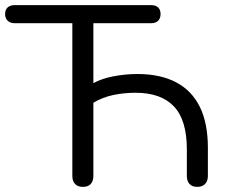

<svg xmlns="http://www.w3.org/2000/svg" viewBox="-23 -725 892 752"><path d="M301.5 6.9Q281.6 6.9 270.9 -4.5Q260.3 -15.9 260.3 -35.7V-634.1H34.5Q17 -634.1 7 -643.8Q-3 -653.5 -3 -670Q-3 -687 7 -696Q17 -705 34.5 -705H568.4Q586.5 -705 596.2 -696Q605.9 -687 605.9 -670Q605.9 -653 596.2 -643.5Q586.5 -634.1 568.4 -634.1H342.7V-399.2Q373.9 -416.9 420.9 -426Q468 -435.1 515.3 -435.1Q604.6 -435.1 666.2 -402.9Q727.9 -370.6 759.5 -306.7Q791.2 -242.8 791.2 -146V-35.7Q791.2 -15.9 780.3 -4.5Q769.4 6.9 749.5 6.9Q729.7 6.9 719.2 -4.5Q708.8 -15.9 708.8 -35.7V-140Q708.8 -255.3 657.9 -308.5Q607 -361.7 508.2 -361.7Q463.7 -361.7 421.6 -353.1Q379.5 -344.4 342.7 -322.7V-35.7Q342.7 -15.9 332.5 -4.5Q322.3 6.9 301.5 6.9Z"/></svg>

Font: Nunito ExtraLight
Style: Regular
Weight: 200
Designer: Vernon Adams
Foundry: Vernon Adams
Version: Version 3.602